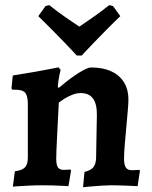

<svg xmlns="http://www.w3.org/2000/svg" viewBox="-20 -744 610 771"><path d="M319.3 -53.8Q343.9 -59.1 354.7 -72.3Q365.4 -85.6 365.9 -110.2L369 -282.5Q369.4 -327.1 353.3 -348.7Q337.2 -370.3 304 -370.3Q287.7 -370.3 270.3 -363.4Q253 -356.6 238.9 -347.8Q224.8 -338.9 216.2 -332.3Q214.7 -305.4 213 -271.2Q211.3 -237.1 209.6 -203.5Q207.8 -169.8 206.8 -143.9Q205.8 -118 205.8 -107Q205.8 -81.4 212.7 -71.6Q219.7 -61.8 236.4 -61.8Q242.7 -61.8 252.8 -62.6Q262.8 -63.4 262.8 -63.4L265.3 -58.9L254.9 3.5Q254.9 3.5 236.8 2.5Q218.6 1.5 194.2 0.7Q169.9 0 150 0Q124.5 0 96.9 1.3Q69.4 2.5 50.5 4Q31.6 5.5 31.6 5.5L39.7 -56.2Q68.7 -59.8 80.3 -71.9Q91.8 -84 91.8 -112V-324Q91.8 -358.5 81.5 -371.1Q71.2 -383.7 43.3 -383.7H30L26.1 -389L31.4 -441Q76.7 -447.9 118.7 -455.3Q160.6 -462.7 187.6 -468.1Q214.7 -473.6 214.7 -473.6L223.4 -463.8Q223.4 -463.8 218.6 -442.2Q213.9 -420.6 211.9 -394.6L216.2 -391.2Q227.9 -401.2 245.6 -415.3Q263.3 -429.4 282.4 -442.4Q301.5 -455.4 318.7 -464.2Q335.8 -473 345.6 -473Q416.7 -473 456.2 -438.9Q495.7 -404.8 495.7 -343.6Q495.7 -329.2 493 -298.1Q490.3 -267 486.9 -229.7Q483.4 -192.5 480.7 -159.6Q478.1 -126.8 478.1 -107.9Q478.1 -82.5 485.2 -71.5Q492.3 -60.5 509.5 -60.5Q518 -60.5 529 -61.3Q539.9 -62 539.9 -62L541.9 -58L532.6 3.5Q532.6 3.5 521.4 3Q510.2 2.5 493.3 1.7Q476.4 1 458 0.5Q439.5 0 425.1 0Q410.5 0 391.6 1.3Q372.7 2.6 354.7 4Q336.7 5.3 325.1 6.6Q313.5 7.9 313.5 7.9ZM288.3 -521Q288.3 -521 274.9 -535.5Q261.5 -550 238.7 -573.6Q215.8 -597.1 188.5 -624.9Q161.2 -652.7 133.8 -679.2L162.9 -719.8L177.7 -723.5Q211.6 -696.4 244.7 -673.6Q277.8 -650.7 298.5 -637Q319 -650.7 352.2 -673.8Q385.4 -696.9 418.8 -723.5L433.6 -719.8L463.1 -679.2Q435.3 -652.7 408 -624.9Q380.7 -597.1 357.8 -573.6Q335 -550 321.6 -535.5Q308.2 -521 308.2 -521Z"/></svg>

Font: Alegreya
Style: Regular
Weight: 400
Designer: Juan Pablo del Peral
Foundry: Huerta Tipografica
Version: Version 2.009